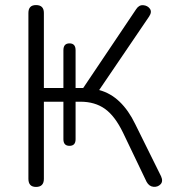

<svg xmlns="http://www.w3.org/2000/svg" viewBox="-20 -731 685 757"><path d="M122 6Q92 6 92 -26V-680Q92 -711 122 -711Q153 -711 153 -680V-384H230V-533Q230 -560 254 -560Q278 -560 278 -533V-384H308L517 -695Q528 -712 545 -710.5Q562 -709 571 -696.5Q580 -684 568 -666L371 -376Q416 -364 451.5 -330Q487 -296 513 -242L615 -36Q624 -16 613 -4.5Q602 7 585 5.5Q568 4 558 -14L465 -208Q433 -274 393.5 -302Q354 -330 297 -330H278V-182Q278 -156 254 -156Q230 -156 230 -182V-330H153V-26Q153 6 122 6Z"/></svg>

Font: Nunito Light
Style: Regular
Weight: 300
Designer: Vernon Adams
Foundry: Vernon Adams
Version: Version 3.601; ttfautohint (v1.8.2.53-6de2)